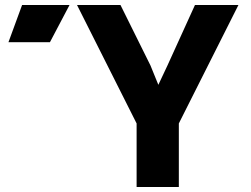

<svg xmlns="http://www.w3.org/2000/svg" viewBox="-20 -753 1010 773"><path d="M465 -733 586 -489 649 -334H581L654 -489L765 -733H940L700 -256V0H530V-256L290 -733ZM260 -733 181 -583H14L69 -733Z"/></svg>

Font: Kreadon
Style: Regular
Weight: 400
Designer: kohakuno
Foundry: StudioGnu
Version: Version 1.000;Glyphs 3.1.2 (3151)